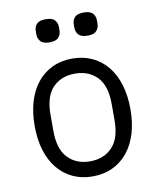

<svg xmlns="http://www.w3.org/2000/svg" viewBox="-81 -766 690 841"><g transform="rotate(-10 264.0 -345.0)"><path d="M179 -599Q151 -599 139.5 -612Q128 -625 128 -644V-658Q128 -677 139.5 -689.5Q151 -702 179 -702Q208 -702 219.5 -689.5Q231 -677 231 -658V-644Q231 -625 219.5 -612Q208 -599 179 -599ZM349 -599Q320 -599 308.5 -612Q297 -625 297 -644V-658Q297 -677 308.5 -689.5Q320 -702 349 -702Q377 -702 388.5 -689.5Q400 -677 400 -658V-644Q400 -625 388.5 -612Q377 -599 349 -599ZM264 12Q215 12 175.5 -6.5Q136 -25 108 -59.5Q80 -94 65.5 -142Q51 -190 51 -250Q51 -309 65.5 -357.5Q80 -406 108 -440.5Q136 -475 175.5 -493.5Q215 -512 264 -512Q313 -512 352.5 -493.5Q392 -475 420 -440.5Q448 -406 462.5 -357.5Q477 -309 477 -250Q477 -190 462.5 -142Q448 -94 420 -59.5Q392 -25 352.5 -6.5Q313 12 264 12ZM264 -55Q325 -55 362.5 -94Q400 -133 400 -214V-286Q400 -368 362.5 -406.5Q325 -445 264 -445Q203 -445 165.5 -406.5Q128 -368 128 -286V-214Q128 -133 165.5 -94Q203 -55 264 -55Z"/></g></svg>

Font: PlemolJP
Style: Regular
Weight: 400
Monospace: yes
Version: v2.0.4; ttfautohint (v1.8.4.7-5d5b-dirty) -l 6 -r 45 -G 200 